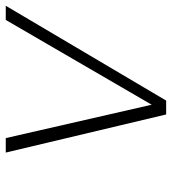

<svg xmlns="http://www.w3.org/2000/svg" viewBox="14 -596 583 650"><g transform="rotate(-90 305.0 -271.5)"><path d="M275 -49 562 -543H610L289 0H242L113 -543H162Z"/></g></svg>

Font: Fz Poppins ExtLt
Style: Italic
Weight: 200
Italic angle: -10°
Designer: Ninad Kale (Devanagari), Jonny Pinhorn (Latin)
Foundry: Indian Type Foundry
Version: Vit hóa bi Vntype.Com & FontZin.Com